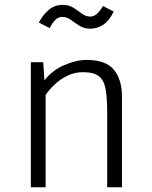

<svg xmlns="http://www.w3.org/2000/svg" viewBox="-20 -786 640 806"><path d="M109.5 0V-525H161.5L166.5 -448.5Q197.5 -489.5 248.2 -512Q299 -534.5 343 -534.5Q423.5 -534.5 457.8 -493.5Q492 -452.5 492 -380V0H430V-313.5Q430 -373.5 423.5 -411Q417 -448.5 395.5 -465.8Q374 -483 328 -483Q293 -483 262.2 -467.8Q231.5 -452.5 208.2 -430.2Q185 -408 171.5 -387V0ZM358.5 -665.5Q333 -665.5 313.8 -677.8Q294.5 -690 277.5 -702.5Q260.5 -715 241.5 -715Q225 -715 212.8 -703Q200.5 -691 188.5 -668L143 -691.5Q159.5 -723 184.2 -744.2Q209 -765.5 243 -765.5Q270 -765.5 288.8 -753.2Q307.5 -741 323.8 -728.8Q340 -716.5 359 -716.5Q373.5 -716.5 386 -727.2Q398.5 -738 412.5 -760.5L457.5 -737.5Q438 -698 412.8 -681.8Q387.5 -665.5 358.5 -665.5Z"/></svg>

Font: Fira Code Light Light
Style: Regular
Weight: 300
Monospace: yes
Version: Version 5.002